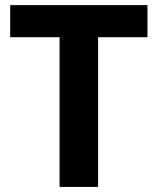

<svg xmlns="http://www.w3.org/2000/svg" viewBox="-20 -734 619 754"><path d="M365.2 0H213.9V-587.9H20V-713.9H559.1V-587.9H365.2Z"/></svg>

Font: Open Sans
Style: Bold
Weight: 700
Designer: Monotype Design Team
Foundry: Monotype Imaging Inc.
Version: Version 3.000; ttfautohint (v1.8.4)